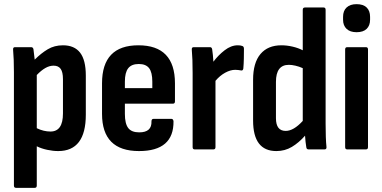

<svg xmlns="http://www.w3.org/2000/svg" viewBox="-20 -719 1837 924"><path d="M57 185Q47 185 47 174V-372Q47 -403 46 -430.5Q45 -458 43 -480Q42 -492 52 -492H130Q139 -492 141 -482Q144 -461 147 -432Q178 -463 210 -482Q242 -501 283 -501Q338 -501 365.5 -465.5Q393 -430 393 -355V-167Q393 8 260 8Q235 8 207 2Q179 -4 157 -15V174Q157 185 147 185ZM238 -403Q218 -403 198 -391.5Q178 -380 157 -358V-102Q190 -86 223 -86Q283 -86 283 -173V-338Q283 -372 272 -387.5Q261 -403 238 -403Z M649 8Q471 8 471 -171V-318Q471 -501 646 -501Q822 -501 822 -318V-231Q822 -220 812 -220H581V-171Q581 -124 597 -103Q613 -82 650 -82Q711 -82 709 -135Q709 -147 719 -147H805Q813 -147 815 -136Q817 8 649 8ZM581 -295H713V-326Q713 -371 697.5 -391Q682 -411 648 -411Q613 -411 597 -390.5Q581 -370 581 -326Z M917 0Q907 0 907 -11V-367Q907 -403 906 -430.5Q905 -458 903 -480Q902 -492 912 -492H991Q999 -492 1001 -482Q1003 -470 1004.5 -454Q1006 -438 1007 -422Q1030 -453 1061 -477Q1092 -501 1124 -501Q1138 -501 1145 -498Q1154 -496 1154 -484Q1154 -462 1153.5 -437Q1153 -412 1151 -389Q1149 -378 1140 -380Q1134 -381 1127 -382Q1120 -383 1112 -383Q1089 -383 1063.5 -369Q1038 -355 1017 -330V-11Q1017 0 1007 0Z M1310 8Q1198 8 1198 -139V-335Q1198 -417 1233.5 -459Q1269 -501 1334 -501Q1361 -501 1388.5 -494.5Q1416 -488 1437 -477V-672Q1437 -683 1448 -683H1537Q1547 -683 1547 -672V-124Q1547 -90 1548 -61Q1549 -32 1551 -14Q1553 0 1542 0H1465Q1455 0 1454 -11Q1452 -22 1450.5 -36.5Q1449 -51 1448 -66Q1418 -32 1384.5 -12Q1351 8 1310 8ZM1308 -150Q1308 -89 1355 -89Q1393 -89 1437 -137V-391Q1419 -399 1401.5 -403Q1384 -407 1370 -407Q1308 -407 1308 -325Z M1651 0Q1641 0 1641 -11V-481Q1641 -492 1651 -492H1741Q1751 -492 1751 -481V-11Q1751 0 1741 0ZM1696 -564Q1665 -564 1648 -580Q1631 -596 1631 -624V-638Q1631 -667 1648 -683Q1665 -699 1696 -699Q1728 -699 1744.5 -683Q1761 -667 1761 -638V-624Q1761 -596 1744.5 -580Q1728 -564 1696 -564Z"/></svg>

Font: Sofia Sans Condensed
Style: Bold
Weight: 700
Designer: Botio Nikoltchev, Ani Petrova
Foundry: lettersoup
Version: Version 4.101; ttfautohint (v1.8.4.7-5d5b)